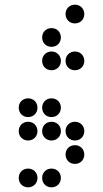

<svg xmlns="http://www.w3.org/2000/svg" viewBox="-20 -810 440 820"><path d="M300 -710C323 -710 340 -727 340 -750C340 -773 323 -790 300 -790C277 -790 260 -773 260 -750C260 -727 277 -710 300 -710ZM200 -610C223 -610 240 -627 240 -650C240 -673 223 -690 200 -690C177 -690 160 -673 160 -650C160 -627 177 -610 200 -610ZM200 -510C223 -510 240 -527 240 -550C240 -573 223 -590 200 -590C177 -590 160 -573 160 -550C160 -527 177 -510 200 -510ZM300 -510C323 -510 340 -527 340 -550C340 -573 323 -590 300 -590C277 -590 260 -573 260 -550C260 -527 277 -510 300 -510ZM100 -310C123 -310 140 -327 140 -350C140 -373 123 -390 100 -390C77 -390 60 -373 60 -350C60 -327 77 -310 100 -310ZM200 -310C223 -310 240 -327 240 -350C240 -373 223 -390 200 -390C177 -390 160 -373 160 -350C160 -327 177 -310 200 -310ZM100 -210C123 -210 140 -227 140 -250C140 -273 123 -290 100 -290C77 -290 60 -273 60 -250C60 -227 77 -210 100 -210ZM200 -210C223 -210 240 -227 240 -250C240 -273 223 -290 200 -290C177 -290 160 -273 160 -250C160 -227 177 -210 200 -210ZM300 -210C323 -210 340 -227 340 -250C340 -273 323 -290 300 -290C277 -290 260 -273 260 -250C260 -227 277 -210 300 -210ZM300 -110C323 -110 340 -127 340 -150C340 -173 323 -190 300 -190C277 -190 260 -173 260 -150C260 -127 277 -110 300 -110ZM100 -10C123 -10 140 -27 140 -50C140 -73 123 -90 100 -90C77 -90 60 -73 60 -50C60 -27 77 -10 100 -10ZM200 -10C223 -10 240 -27 240 -50C240 -73 223 -90 200 -90C177 -90 160 -73 160 -50C160 -27 177 -10 200 -10Z"/></svg>

Font: TINY 5x3 80
Style: Regular
Weight: 200
Designer: Jack Halten Fahnestock
Foundry: Velvetyne Type Foundry
Version: Version 1.002;hotconv 1.0.109;makeotfexe 2.5.65596